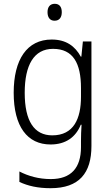

<svg xmlns="http://www.w3.org/2000/svg" viewBox="-20 -750 581 1010"><path d="M268 -730C243 -730 230 -713 230 -686C230 -658 243 -641 267 -641C292 -641 305 -658 305 -686C305 -713 293 -730 268 -730ZM252 -542C122 -542 52 -437 52 -262C52 -84 124 10 246 10C324 10 378 -27 405 -94H409C407 -64 406 -35 406 -8V24C406 133 354 192 247 192C184 192 128 176 82 152V207C127 228 179 240 246 240C397 240 461 160 461 18V-532H416L408 -452H405C375 -507 328 -542 252 -542ZM259 -493C365 -493 406 -417 406 -287V-241C406 -126 368 -38 255 -38C160 -38 110 -113 110 -262C110 -407 158 -493 259 -493Z"/></svg>

Font: Noto Sans Ethiopic SemiCondensed Light
Style: Regular
Weight: 300
Width: 4
Designer: Monotype Design Team
Foundry: Monotype Imaging Inc.
Version: Version 2.102